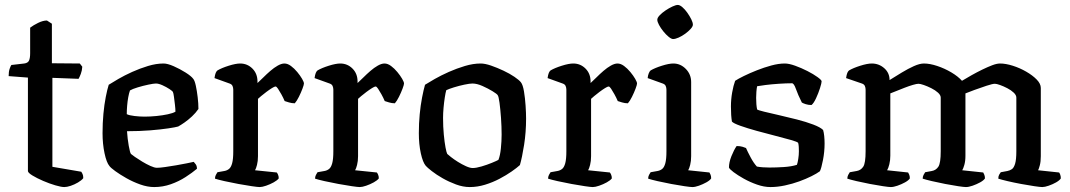

<svg xmlns="http://www.w3.org/2000/svg" viewBox="-20 -757 4330 777"><path d="M240 0Q228 0 204 -7Q180 -14 154.5 -25Q129 -36 111 -47Q93 -58 93 -65V-443L15 -449Q15 -467 19 -478.5Q23 -490 26 -494L78 -500Q93 -502 97.5 -512Q102 -522 102 -542V-645Q115 -655 134.5 -664.5Q154 -674 170 -674L190 -661V-501L303 -500L313 -487Q312 -471 307 -458Q302 -445 298 -438L192 -442V-82L309 -62Q311 -59 314 -53Q317 -47 317 -36Q310 -27 295.5 -18.5Q281 -10 266 -5Q251 0 240 0Z M604 0Q577 0 547.5 -10.5Q518 -21 491.5 -36Q465 -51 446.5 -64.5Q428 -78 423 -85Q411 -99 403 -137Q395 -175 395 -218Q395 -259 398.5 -296.5Q402 -334 408 -364.5Q414 -395 420 -414Q434 -423 459 -437.5Q484 -452 515 -466Q546 -480 579 -490Q612 -500 642 -500Q658 -500 683 -489Q708 -478 731 -463.5Q754 -449 762 -438Q768 -431 772.5 -410Q777 -389 780 -363.5Q783 -338 783 -316Q772 -300 757 -286Q742 -272 727 -261.5Q712 -251 701 -245Q691 -242 661 -237.5Q631 -233 588 -229.5Q545 -226 494 -226Q496 -195 501 -167Q506 -139 510 -134Q513 -131 526 -122Q539 -113 555.5 -103Q572 -93 588.5 -85.5Q605 -78 615 -78Q627 -78 648 -81Q669 -84 692.5 -88Q716 -92 735.5 -96Q755 -100 764 -102Q768 -98 772.5 -91.5Q777 -85 777 -74Q758 -58 731 -40.5Q704 -23 671.5 -11.5Q639 0 604 0ZM565 -285Q588 -285 613 -287.5Q638 -290 659 -294.5Q680 -299 690 -305Q690 -316 688 -333Q686 -350 684 -365Q682 -380 680 -384Q679 -388 666 -396.5Q653 -405 637.5 -412Q622 -419 611 -419Q602 -419 580.5 -414.5Q559 -410 537.5 -403.5Q516 -397 506 -391Q502 -380 499 -363.5Q496 -347 494.5 -329Q493 -311 493 -295Q503 -290 524.5 -287.5Q546 -285 565 -285Z M1031 0Q1023 0 999 -3.5Q975 -7 945 -12.5Q915 -18 888.5 -24Q862 -30 850 -34Q850 -42 853.5 -49Q857 -56 860 -60L888 -65Q899 -67 907 -73.5Q915 -80 919.5 -96.5Q924 -113 924 -145V-394Q924 -402 921 -409Q918 -416 909 -419L848 -441Q850 -455 853 -462Q856 -469 860 -472Q877 -482 905.5 -491Q934 -500 952 -500Q981 -500 1001.5 -479.5Q1022 -459 1022 -427V-421Q1032 -430 1045.5 -443.5Q1059 -457 1074 -470Q1089 -483 1104 -491.5Q1119 -500 1131 -500Q1144 -500 1157.5 -490Q1171 -480 1183 -465.5Q1195 -451 1202.5 -438Q1210 -425 1210 -419Q1210 -414 1204 -398Q1198 -382 1189.5 -365Q1181 -348 1173 -339Q1161 -339 1149.5 -342.5Q1138 -346 1132 -348Q1126 -362 1118.5 -375.5Q1111 -389 1105 -398Q1099 -407 1095 -407Q1091 -407 1080.5 -400.5Q1070 -394 1058 -385Q1046 -376 1036.5 -368Q1027 -360 1024 -357V-125Q1024 -105 1020 -89.5Q1016 -74 1012 -68L1100 -59Q1102 -57 1105 -50.5Q1108 -44 1108 -35Q1102 -27 1087.5 -19Q1073 -11 1057 -5.5Q1041 0 1031 0Z M1436 0Q1428 0 1404 -3.5Q1380 -7 1350 -12.5Q1320 -18 1293.5 -24Q1267 -30 1255 -34Q1255 -42 1258.5 -49Q1262 -56 1265 -60L1293 -65Q1304 -67 1312 -73.5Q1320 -80 1324.5 -96.5Q1329 -113 1329 -145V-394Q1329 -402 1326 -409Q1323 -416 1314 -419L1253 -441Q1255 -455 1258 -462Q1261 -469 1265 -472Q1282 -482 1310.5 -491Q1339 -500 1357 -500Q1386 -500 1406.5 -479.5Q1427 -459 1427 -427V-421Q1437 -430 1450.5 -443.5Q1464 -457 1479 -470Q1494 -483 1509 -491.5Q1524 -500 1536 -500Q1549 -500 1562.5 -490Q1576 -480 1588 -465.5Q1600 -451 1607.5 -438Q1615 -425 1615 -419Q1615 -414 1609 -398Q1603 -382 1594.5 -365Q1586 -348 1578 -339Q1566 -339 1554.5 -342.5Q1543 -346 1537 -348Q1531 -362 1523.5 -375.5Q1516 -389 1510 -398Q1504 -407 1500 -407Q1496 -407 1485.5 -400.5Q1475 -394 1463 -385Q1451 -376 1441.5 -368Q1432 -360 1429 -357V-125Q1429 -105 1425 -89.5Q1421 -74 1417 -68L1505 -59Q1507 -57 1510 -50.5Q1513 -44 1513 -35Q1507 -27 1492.5 -19Q1478 -11 1462 -5.5Q1446 0 1436 0Z M1881 0Q1854 0 1825.5 -10.5Q1797 -21 1771.5 -35.5Q1746 -50 1727.5 -64.5Q1709 -79 1703 -86Q1691 -100 1683 -136.5Q1675 -173 1675 -218Q1675 -258 1678.5 -294.5Q1682 -331 1688 -362Q1694 -393 1700 -414Q1714 -423 1739.5 -437.5Q1765 -452 1796.5 -466Q1828 -480 1861.5 -490Q1895 -500 1925 -500Q1943 -500 1967.5 -491.5Q1992 -483 2017.5 -471Q2043 -459 2062 -446Q2081 -433 2088 -424Q2096 -414 2100.5 -387Q2105 -360 2107 -329.5Q2109 -299 2109 -277Q2109 -222 2101 -171Q2093 -120 2084 -89Q2072 -78 2050.5 -63Q2029 -48 2001.5 -33.5Q1974 -19 1943 -9.5Q1912 0 1881 0ZM1893 -77Q1907 -77 1929 -83.5Q1951 -90 1970.5 -98Q1990 -106 1997 -110Q2004 -127 2007 -156.5Q2010 -186 2010 -212Q2010 -245 2007.5 -280Q2005 -315 2001.5 -341Q1998 -367 1994 -372Q1991 -377 1973 -388Q1955 -399 1932.5 -409Q1910 -419 1892 -419Q1881 -419 1859.5 -414.5Q1838 -410 1817 -403.5Q1796 -397 1786 -392Q1783 -382 1780 -362.5Q1777 -343 1775 -321Q1773 -299 1773 -280Q1773 -244 1776 -212.5Q1779 -181 1783 -160Q1787 -139 1790 -134Q1793 -131 1805 -121.5Q1817 -112 1833 -102Q1849 -92 1865.5 -84.5Q1882 -77 1893 -77Z M2379 0Q2371 0 2347 -3.5Q2323 -7 2293 -12.5Q2263 -18 2236.5 -24Q2210 -30 2198 -34Q2198 -42 2201.5 -49Q2205 -56 2208 -60L2236 -65Q2247 -67 2255 -73.5Q2263 -80 2267.5 -96.5Q2272 -113 2272 -145V-394Q2272 -402 2269 -409Q2266 -416 2257 -419L2196 -441Q2198 -455 2201 -462Q2204 -469 2208 -472Q2225 -482 2253.5 -491Q2282 -500 2300 -500Q2329 -500 2349.5 -479.5Q2370 -459 2370 -427V-421Q2380 -430 2393.5 -443.5Q2407 -457 2422 -470Q2437 -483 2452 -491.5Q2467 -500 2479 -500Q2492 -500 2505.5 -490Q2519 -480 2531 -465.5Q2543 -451 2550.5 -438Q2558 -425 2558 -419Q2558 -414 2552 -398Q2546 -382 2537.5 -365Q2529 -348 2521 -339Q2509 -339 2497.5 -342.5Q2486 -346 2480 -348Q2474 -362 2466.5 -375.5Q2459 -389 2453 -398Q2447 -407 2443 -407Q2439 -407 2428.5 -400.5Q2418 -394 2406 -385Q2394 -376 2384.5 -368Q2375 -360 2372 -357V-125Q2372 -105 2368 -89.5Q2364 -74 2360 -68L2448 -59Q2450 -57 2453 -50.5Q2456 -44 2456 -35Q2450 -27 2435.5 -19Q2421 -11 2405 -5.5Q2389 0 2379 0Z M2782 0Q2774 0 2750 -3.5Q2726 -7 2696.5 -12.5Q2667 -18 2641 -24Q2615 -30 2603 -34Q2603 -42 2606.5 -49Q2610 -56 2613 -60L2641 -65Q2652 -67 2660 -73.5Q2668 -80 2672.5 -96.5Q2677 -113 2677 -145V-394Q2677 -402 2674 -409Q2671 -416 2662 -419L2601 -441Q2602 -452 2605.5 -460.5Q2609 -469 2613 -472Q2630 -482 2658.5 -491Q2687 -500 2705 -500Q2734 -500 2755.5 -478Q2777 -456 2777 -425V-125Q2777 -105 2773 -89.5Q2769 -74 2765 -68L2851 -59Q2853 -56 2855.5 -50Q2858 -44 2858 -35Q2853 -27 2838.5 -19Q2824 -11 2808.5 -5.5Q2793 0 2782 0ZM2704 -599Q2697 -599 2686 -608Q2675 -617 2664.5 -630Q2654 -643 2647 -656Q2640 -669 2640 -677Q2640 -685 2649.5 -695Q2659 -705 2673 -714.5Q2687 -724 2701 -730.5Q2715 -737 2723 -737Q2731 -737 2741.5 -728Q2752 -719 2761.5 -705.5Q2771 -692 2777.5 -679Q2784 -666 2784 -657Q2784 -650 2775 -640Q2766 -630 2753 -620.5Q2740 -611 2726.5 -605Q2713 -599 2704 -599Z M3098 0Q3072 0 3043.5 -10Q3015 -20 2990 -34Q2965 -48 2948.5 -60.5Q2932 -73 2930 -79Q2930 -100 2940 -125Q2950 -150 2961 -166Q2975 -166 2985 -163Q2995 -160 2999 -158Q3005 -144 3017.5 -120.5Q3030 -97 3043 -83Q3053 -81 3066.5 -80Q3080 -79 3094 -79Q3121 -79 3152 -81Q3183 -83 3205 -90Q3208 -98 3210.5 -114Q3213 -130 3213 -145Q3213 -153 3212.5 -162.5Q3212 -172 3210 -179Q3207 -183 3181 -190.5Q3155 -198 3117.5 -207.5Q3080 -217 3042 -227.5Q3004 -238 2976 -248Q2948 -258 2942 -265Q2940 -277 2939 -292Q2938 -307 2938 -326Q2938 -355 2943 -383Q2948 -411 2955 -430Q2967 -438 2990.5 -449.5Q3014 -461 3043 -472.5Q3072 -484 3101.5 -492Q3131 -500 3156 -500Q3173 -500 3198 -491Q3223 -482 3247.5 -469.5Q3272 -457 3288.5 -445Q3305 -433 3305 -428Q3305 -421 3298.5 -400.5Q3292 -380 3282.5 -359.5Q3273 -339 3264 -332Q3251 -332 3240.5 -335.5Q3230 -339 3225 -342Q3209 -374 3201 -397Q3193 -420 3185 -420Q3161 -420 3131.5 -418Q3102 -416 3078 -413Q3054 -410 3044 -408Q3042 -399 3041 -385.5Q3040 -372 3040 -361Q3040 -347 3041 -335Q3042 -323 3044 -314Q3048 -311 3072.5 -305Q3097 -299 3132.5 -291Q3168 -283 3205 -273.5Q3242 -264 3271 -253Q3300 -242 3311 -231Q3314 -221 3315.5 -206.5Q3317 -192 3317 -176Q3317 -143 3310.5 -109.5Q3304 -76 3298 -64Q3286 -55 3264 -44Q3242 -33 3214.5 -23Q3187 -13 3156.5 -6.5Q3126 0 3098 0Z M3585 0Q3577 0 3553.5 -3.5Q3530 -7 3501 -12.5Q3472 -18 3446.5 -24Q3421 -30 3409 -34Q3409 -42 3412.5 -49Q3416 -56 3419 -60L3447 -65Q3464 -68 3473.5 -82.5Q3483 -97 3483 -145V-394Q3483 -402 3480 -409Q3477 -416 3468 -419L3404 -441Q3406 -455 3409 -462Q3412 -469 3416 -472Q3433 -482 3461.5 -491Q3490 -500 3508 -500Q3537 -500 3558.5 -481Q3580 -462 3580 -433Q3604 -448 3629.5 -463.5Q3655 -479 3678.5 -489.5Q3702 -500 3719 -500Q3743 -500 3773 -490Q3803 -480 3830 -464Q3857 -448 3873 -430Q3891 -441 3912.5 -453Q3934 -465 3955.5 -475.5Q3977 -486 3995.5 -493Q4014 -500 4027 -500Q4050 -500 4078.5 -491Q4107 -482 4133 -467Q4159 -452 4175.5 -435Q4192 -418 4192 -401V-125Q4192 -103 4188 -88Q4184 -73 4181 -68L4266 -59Q4268 -57 4270.5 -50.5Q4273 -44 4273 -35Q4268 -27 4254 -19Q4240 -11 4224 -5.5Q4208 0 4198 0Q4190 0 4166 -3.5Q4142 -7 4112.5 -12.5Q4083 -18 4057.5 -24Q4032 -30 4020 -34Q4020 -44 4023.5 -50Q4027 -56 4030 -60L4057 -65Q4067 -67 4075 -72.5Q4083 -78 4088 -94.5Q4093 -111 4093 -145V-362Q4093 -372 4082.5 -382Q4072 -392 4056.5 -400Q4041 -408 4027 -413Q4013 -418 4006 -418Q3997 -418 3972.5 -410Q3948 -402 3923.5 -393Q3899 -384 3887 -379V-127Q3887 -105 3882.5 -89.5Q3878 -74 3874 -68L3959 -59Q3961 -56 3963.5 -49.5Q3966 -43 3966 -35Q3961 -27 3946.5 -19Q3932 -11 3916 -5.5Q3900 0 3889 0Q3881 0 3857.5 -3.5Q3834 -7 3805.5 -12.5Q3777 -18 3751.5 -24Q3726 -30 3714 -34Q3714 -42 3717.5 -49Q3721 -56 3724 -60L3751 -65Q3768 -68 3777.5 -82.5Q3787 -97 3787 -145V-362Q3787 -372 3776 -382Q3765 -392 3749 -400Q3733 -408 3718.5 -413Q3704 -418 3697 -418Q3690 -418 3674.5 -413.5Q3659 -409 3641 -402Q3623 -395 3607 -388.5Q3591 -382 3583 -379V-127Q3583 -108 3579 -92Q3575 -76 3570 -68L3655 -59Q3657 -56 3659.5 -50Q3662 -44 3662 -35Q3657 -27 3642.5 -19Q3628 -11 3612 -5.5Q3596 0 3585 0Z"/></svg>

Font: Texturina Medium
Style: Regular
Weight: 500
Designer: Guillermo Torres Carreño
Foundry: Omnibus-Type
Version: Version 1.003